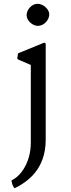

<svg xmlns="http://www.w3.org/2000/svg" viewBox="-20 -726 374 1007"><path d="M178.2 -590.3C211.9 -590.3 238.3 -622.1 238.3 -650.9C238.3 -679.2 205.1 -706.1 177.2 -706.1C145 -706.1 119.6 -673.8 119.6 -646.5C119.6 -616.7 151.9 -590.3 178.2 -590.3ZM141.6 22C141.6 127.4 86.9 199.7 40.5 219.7C40.5 219.7 42 247.1 56.6 261.2C122.1 229 219.7 163.6 219.7 6.8V-498L211.9 -502.4L74.7 -446.3L70.3 -419.9L74.7 -414.1L141.6 -385.3Z"/></svg>

Font: Trykker
Style: Regular
Weight: 400
Designer: Magnus Gaarde
Foundry: Magnus Gaarde
Version: Version 1.001